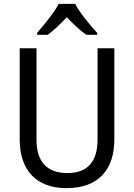

<svg xmlns="http://www.w3.org/2000/svg" viewBox="-20 -1030 694 994"><path d="M369 -1010H284C261 -965 209 -903 172 -860V-850H227C258 -872 292 -905 326 -941C360 -905 394 -872 427 -850H483V-860C446 -900 392 -965 369 -1010ZM572 -308V-780H485V-307C485 -198 437 -134 329 -134C223 -134 169 -193 169 -306V-780H82V-309C82 -150 166 -56 325 -56C492 -56 572 -155 572 -308Z"/></svg>

Font: Noto Sans Malayalam UI SemiCondensed
Style: Regular
Weight: 400
Width: 4
Designer: Jelle Bosma - Monotype Design Team
Foundry: Monotype Imaging Inc.
Version: Version 2.104